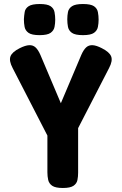

<svg xmlns="http://www.w3.org/2000/svg" viewBox="-20 -925 605 956"><path d="M487 -685Q525 -666 533.5 -644Q542 -622 523 -586L369 -287V-65Q369 -46 365.5 -28.5Q362 -11 346 0Q330 11 293 11Q256 11 240 0Q224 -11 220 -29Q216 -47 216 -67V-250L43 -586Q24 -622 32 -644Q40 -666 78 -685Q106 -699 125 -700Q144 -701 157 -689Q170 -677 181 -652L283 -411L385 -652Q396 -677 409 -689Q422 -701 441 -700Q460 -699 487 -685ZM393 -750Q354 -750 338 -761.5Q322 -773 318.5 -791Q315 -809 315 -829Q315 -848 318.5 -865.5Q322 -883 338.5 -894Q355 -905 393 -905Q432 -905 448 -894Q464 -883 467.5 -864.5Q471 -846 471 -827Q471 -809 467.5 -791Q464 -773 448 -761.5Q432 -750 393 -750ZM177 -750Q138 -750 122 -761.5Q106 -773 102.5 -791Q99 -809 99 -829Q100 -848 103 -865.5Q106 -883 122.5 -894Q139 -905 178 -905Q216 -905 232 -894Q248 -883 251.5 -864.5Q255 -846 255 -827Q255 -809 251.5 -791Q248 -773 232 -761.5Q216 -750 177 -750Z"/></svg>

Font: Fredoka Condensed SemiBold
Style: Regular
Weight: 600
Width: 3
Designer: Ben Nathan
Foundry: Milena B. Brandão, Ben Nathan
Version: Version 2.001